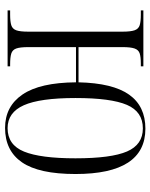

<svg xmlns="http://www.w3.org/2000/svg" viewBox="62 -646 594 758"><g transform="rotate(90 359.0 -267.0)"><path d="M485 10Q400 10 353 -59Q306 -128 305 -270H166V-82Q166 -49 171.5 -34Q177 -19 191.5 -14.5Q206 -10 234 -10H242V0H21V-10H38Q65 -10 79.5 -14.5Q94 -19 99.5 -34Q105 -49 105 -82V-453Q105 -486 99.5 -501.5Q94 -517 79.5 -521.5Q65 -526 38 -526H21V-536H242V-526H231Q205 -526 191 -521.5Q177 -517 171.5 -501.5Q166 -486 166 -454V-280H305Q308 -415 353.5 -479.5Q399 -544 488 -544Q667 -544 667 -268Q667 -124 621 -57Q575 10 485 10ZM486 0Q552 0 578.5 -65Q605 -130 605 -268Q605 -409 578 -471.5Q551 -534 487 -534Q421 -534 394 -471Q367 -408 367 -268Q367 -128 395.5 -64Q424 0 486 0Z"/></g></svg>

Font: Noto Serif Display Condensed Light
Style: Regular
Weight: 300
Width: 3
Designer: Monotype Design Team
Foundry: Monotype Imaging Inc.
Version: Version 2.009